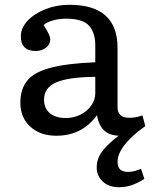

<svg xmlns="http://www.w3.org/2000/svg" viewBox="-20 -553 637 802"><path d="M478 229Q434 229 409 205Q384 181 384 147Q384 105 413 71.5Q442 38 476 14Q435 12 413.5 -9.5Q392 -31 385 -72Q323 14 215 14Q148 14 106.5 -24Q65 -62 65 -124Q65 -181 94 -216.5Q123 -252 191.5 -270Q260 -288 378 -293V-364Q378 -416 352 -445.5Q326 -475 255 -475Q227 -475 200.5 -467.5Q174 -460 162 -448Q177 -426 183.5 -411.5Q190 -397 190 -389Q190 -367 172 -353.5Q154 -340 130 -340Q67 -340 67 -401Q67 -436 95 -466Q123 -496 169.5 -514.5Q216 -533 270 -533Q471 -533 471 -353V-105Q471 -61 520 -61Q548 -61 575 -71L587 -26Q575 -18 555.5 -2.5Q536 13 516.5 33.5Q497 54 484 77Q471 100 471 123Q471 143 481 154Q491 165 516 165Q530 165 544.5 161Q559 157 569 152L583 194Q564 207 537 218Q510 229 478 229ZM254 -60Q288 -60 316 -74Q344 -88 361 -112Q378 -136 378 -164V-232Q266 -231 215 -209Q164 -187 164 -137Q164 -100 188.5 -80Q213 -60 254 -60Z"/></svg>

Font: Literata 7pt
Style: Regular
Weight: 400
Designer: Latin by Veronika Burian and Jose Scaglione. Greek by Irene Vlachou. Cyrillic by Vera Evstafieva.
Foundry: TypeTogether
Version: Version 3.002